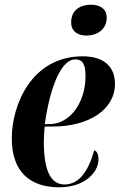

<svg xmlns="http://www.w3.org/2000/svg" viewBox="-20 -785 508 815"><path d="M347 -634C391 -634 433 -659 433 -710C433 -750 401 -765 366 -765C323 -765 282 -744 282 -690C282 -651 311 -634 347 -634ZM231 10C343 10 398 -56 398 -108C398 -133 390 -144 380 -147C356 -62 318 -2 254 -2C199 -2 166 -53 166 -184C166 -198 168 -236 170 -248H205C356 -248 468 -319 468 -429C468 -504 419 -546 331 -546C114 -546 30 -339 30 -198C30 -56 107 10 231 10ZM188 -258H170C194 -426 243 -533 299 -533C330 -533 343 -514 343 -461C343 -357 283 -258 188 -258Z"/></svg>

Font: Noto Serif Display Condensed
Style: Bold Italic
Weight: 700
Width: 3
Italic angle: -12°
Designer: Monotype Design Team
Foundry: Monotype Imaging Inc.
Version: Version 2.009